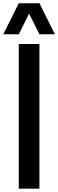

<svg xmlns="http://www.w3.org/2000/svg" viewBox="-45 -1141 352 1161"><path d="M130.9 -1058.6 68.4 -933.6H-25.4L68.4 -1121.1H193.4L287.1 -933.6H193.4ZM68.4 -875H193.4V0H68.4Z"/></svg>

Font: OswaldRegular
Style: Regular
Weight: 400
Designer: vernon adams
Foundry: vernon adams
Version: Version 1.000